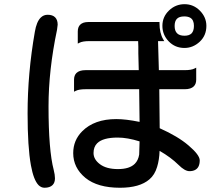

<svg xmlns="http://www.w3.org/2000/svg" viewBox="-20 -821 1040 904"><path d="M847.7 -743.7Q824.2 -743.7 813.2 -732.7Q802.2 -721.7 802.2 -698.7Q802.2 -675.8 813.7 -664.3Q825.2 -652.8 848.6 -652.8Q870.6 -652.8 881.8 -663.6Q893.1 -675.3 893.1 -699.2Q893.1 -727.1 876 -737.3Q865.2 -743.7 847.7 -743.7ZM951.7 -699.2Q951.7 -653.8 920.4 -624.5Q888.7 -595.2 848.6 -595.2Q804.2 -595.2 774.4 -626.2Q744.6 -657.2 744.6 -699.2Q744.6 -741.7 775.6 -771.5Q806.6 -801.3 848.9 -801.3Q891.1 -801.3 921.4 -770.5Q951.7 -739.7 951.7 -699.2ZM204.1 -751.5Q227.5 -751.5 239.5 -739.5Q251.5 -727.5 251.5 -705.1V-704.6L248.5 -680.7Q208.5 -490.7 208.5 -320.3Q208.5 -320.3 208.5 -320.3Q208.5 -113.8 232.9 -21Q238.8 2.4 238.8 18.6Q238.8 39.1 227.5 50.3Q214.8 63 189.5 63Q174.3 63 161.6 50.8Q138.2 26.9 125.5 -43Q109.9 -128.9 109.9 -287.1Q109.9 -476.1 144 -670.9Q151.9 -718.3 171.4 -737.8Q185.1 -751.5 204.1 -751.5ZM420.4 -100.6Q420.4 -70.3 450.9 -47.6Q481.4 -24.9 535.6 -24.9Q589.8 -24.9 614.7 -49.8Q630.9 -65.9 635.3 -93.3L637.2 -155.3Q579.6 -173.3 534.2 -173.3Q464.4 -173.3 437.5 -146.5Q420.4 -129.4 420.4 -100.6ZM367.2 -203.1Q424.3 -260.3 527.3 -260.3Q572.8 -260.3 637.2 -247.1L635.3 -393.6V-400.9H382.8Q351.1 -400.9 336.4 -393.1L328.6 -389.2V-445.8Q328.6 -465.8 339.8 -477.1Q353.5 -490.7 382.8 -490.7H633.3L631.3 -570.3V-601.6Q630.9 -614.7 630.4 -627.4H400.4Q368.7 -627.4 354 -619.6L346.2 -615.7V-672.4Q346.2 -693.4 357.4 -704.6Q370.1 -717.3 395.5 -717.3H731V-711.9Q731 -665.5 748.5 -635.7L753.4 -627.4H724.1L728 -490.7H849.6Q881.3 -490.7 896 -498.5L903.8 -502.4V-445.8Q903.8 -425.8 892.6 -414.6Q878.9 -400.9 849.6 -400.9H730L731.9 -217.3Q818.4 -178.7 868.2 -135.7Q920.4 -91.3 920.4 -65.9Q920.4 -31.7 897.9 -20.5Q887.2 -15.1 872.1 -15.1Q850.1 -15.1 820.3 -44.9Q784.7 -80.1 731.4 -110.8Q730 -68.4 719.7 -35.2Q708.5 2.4 683.6 23.4Q637.7 63 544.9 63Q439.5 63 382.3 16.6Q324.7 -30.8 324.7 -100.1Q324.7 -160.6 367.2 -203.1Z"/></svg>

Font: YuPearl-Medium
Style: Medium
Weight: 500
Designer: Max Yao
Foundry: Max-Everyday
Version: Version 1.011; ttfautohint (v1.8.3)